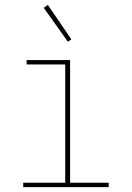

<svg xmlns="http://www.w3.org/2000/svg" viewBox="-20 -766 540 786"><path d="M75 0V-18H247V-502H89V-520H267V-18H425V0ZM258 -595 159 -734 176 -746 272 -605Z"/></svg>

Font: Iosevka Term Curly Thin
Style: Regular
Weight: 100
Designer: Belleve Invis
Foundry: Belleve Invis
Version: Version 32.3.0